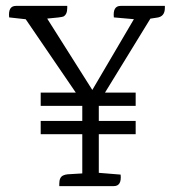

<svg xmlns="http://www.w3.org/2000/svg" viewBox="-20 -631 589 651"><path d="M389 -611H539Q539 -611 539 -604Q539 -574 511 -571L491 -568H490L336 -317H440V-272H315V-221H440V-176H315V-45L389 -39Q393 0 366 0H181V-8Q181 -30 194 -36Q200 -39 209 -40L259 -43V-176H118V-221H259V-272H118V-317H237L67 -566H65L11 -572Q7 -611 34 -611H208V-604Q208 -582 195 -575Q188 -572 140 -568L293 -326L434 -566L366 -572Q362 -611 389 -611Z"/></svg>

Font: Karma Light
Style: Regular
Weight: 300
Designer: Joana Correia
Foundry: Indian Type Foundry
Version: Version 1.202;PS 1.0;hotconv 1.0.78;makeotf.lib2.5.61930; tt